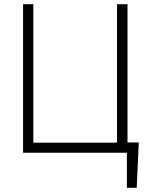

<svg xmlns="http://www.w3.org/2000/svg" viewBox="-20 -727 723 914"><path d="M630.9 167H584V0H89.8V-707H138.7V-47.9H528.3V-48.8H537.1V-707H586.9V-48.8H640.6Z"/></svg>

Font: Pretendard JP ExtraLight
Style: Regular
Weight: 200
Designer: Base glyphs from Inter by Rasmus Andersson; Hangeul glyphs from Noto Sans CJK(Source Han Sans) by Jang Soo-young and Kan
Foundry: Kil Hyung-jin
Version: Version 1.309